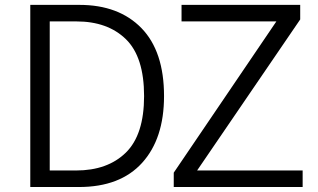

<svg xmlns="http://www.w3.org/2000/svg" viewBox="-20 -751 1278 771"><path d="M677.7 -57.6 1089.8 -665H709V-731.4H1185.5V-672.9L771.5 -66.4H1195.3V0H677.7ZM101.6 0V-731.4H298.8Q457 -731.4 547.9 -638.2Q638.7 -544.9 638.7 -365.2Q638.7 -194.3 550.8 -97.2Q462.9 0 296.9 0ZM179.7 -66.4H285.2Q412.1 -66.4 485.4 -138.2Q558.6 -210 558.6 -365.2Q558.6 -522.5 485.4 -593.8Q412.1 -665 287.1 -665H179.7Z"/></svg>

Font: Gothic A1
Style: Regular
Weight: 400
Designer: HanYang I&C Co.,Ltd.
Foundry: HanYang I&C Co.,Ltd.
Version: Version 2.50